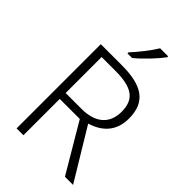

<svg xmlns="http://www.w3.org/2000/svg" viewBox="-276 -1050 1151 1151"><g transform="rotate(45 300.0 -474.0)"><path d="M437 -940V-948H369C343 -904 289 -836 252 -797V-788H291C341 -828 407 -899 437 -940ZM278 -714H100V0H158V-308H328L510 0H579L383 -324C470 -350 535 -408 535 -518C535 -660 449 -714 278 -714ZM273 -663C410 -663 475 -626 475 -516C475 -414 409 -358 293 -358H158V-663Z"/></g></svg>

Font: Noto Sans Devanagari UI Light
Style: Regular
Weight: 300
Designer: Jelle Bosma - Monotype Design Team
Foundry: Monotype Imaging Inc.
Version: Version 2.004